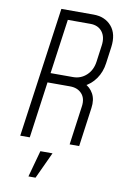

<svg xmlns="http://www.w3.org/2000/svg" viewBox="-103 -810 721 1091"><g transform="rotate(10 257.0 -265.0)"><path d="M55 0 160 -750H345Q412 -750 449.8 -706.2Q487.5 -662.5 477 -585L464 -490Q457 -438.5 429.8 -399.5Q402.5 -360.5 361 -341L362 -356Q396 -341 414.5 -307.5Q433 -274 426 -225L395 0H340L371 -225Q377.5 -271.5 353 -298.2Q328.5 -325 285 -325H155L110 0ZM163 -380H293Q337.5 -380 370 -410.2Q402.5 -440.5 409 -490L422 -585Q429 -634.5 405.5 -664.8Q382 -695 337 -695H207ZM141 220 183 67H253L182 220Z"/></g></svg>

Font: Mohave Light Light
Style: Italic
Weight: 300
Italic angle: -8°
Version: Version 2.003